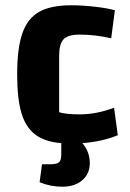

<svg xmlns="http://www.w3.org/2000/svg" viewBox="-20 -532 491 727"><path d="M292 10Q320 43 320 86Q320 126 291.5 150.5Q263 175 216 175Q171 175 130 158L139 90H169Q195 90 203.5 82.5Q212 75 212 53V10Q150 5 113.5 -22.5Q77 -50 61 -104.5Q45 -159 45 -250Q45 -349 64.5 -405.5Q84 -462 128 -487Q172 -512 249 -512Q292 -512 340 -506.5Q388 -501 415 -493L401 -387Q340 -401 281 -401Q238 -401 221 -383.5Q204 -366 204 -322V-107Q229 -99 281 -99Q314 -99 345 -105Q376 -111 412 -124L426 -20Q368 4 292 10Z"/></svg>

Font: Changa SemiBold
Style: Regular
Weight: 600
Designer: Eduardo Rodriguez Tunni
Foundry: Eduardo Rodriguez Tunni
Version: Version 2.002; ttfautohint (v1.5) -l 8 -r 50 -G 150 -x 14 -H